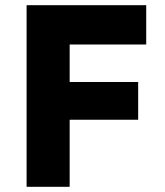

<svg xmlns="http://www.w3.org/2000/svg" viewBox="-20 -720 636 740"><path d="M82.5 0V-700H543.5V-548.5H248.5V-404H512.5V-258.5H248.5V0Z"/></svg>

Font: Geologica Cursive
Style: Bold
Weight: 700
Designer: Sindre Bremnes, Frode Helland
Foundry: Monokrom Skriftforlag AS
Version: Version 1.010;gftools[0.9.28]